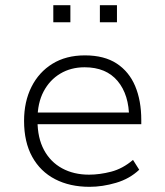

<svg xmlns="http://www.w3.org/2000/svg" viewBox="-20 -714 639 742"><path d="M326 8Q250 8 193 -21.5Q136 -51 104.5 -108Q73 -165 73 -247Q73 -321 101.5 -378Q130 -435 182.5 -467.5Q235 -500 308 -500Q383 -500 431 -468.5Q479 -437 502.5 -381Q526 -325 526 -250V-234H106V-279H503L479 -257Q479 -348 434.5 -401Q390 -454 307 -454Q254 -454 213 -429.5Q172 -405 148.5 -360.5Q125 -316 125 -254V-247Q125 -181 150 -134.5Q175 -88 220 -63.5Q265 -39 324 -39Q365 -39 409.5 -50.5Q454 -62 494 -96L518 -58Q481 -23 428.5 -7.5Q376 8 326 8ZM366 -628V-694H432V-628ZM186 -628V-694H252V-628Z"/></svg>

Font: Nunito Sans 7pt ExtraLight
Style: Regular
Weight: 250
Designer: Vernon Adams
Foundry: Vernon Adams
Version: Version 3.101;gftools[0.9.27]